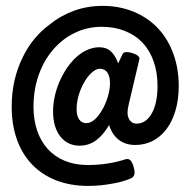

<svg xmlns="http://www.w3.org/2000/svg" viewBox="-20 -546 640 641"><path d="M344.2 -128.4Q324.2 -95.2 301.8 -78.1Q276.4 -59.6 246.1 -59.6Q206.5 -59.6 182.1 -89.4Q157.2 -120.6 157.2 -174.3Q157.2 -220.2 176.8 -269.5Q188.5 -296.4 203.1 -318.4Q225.1 -350.6 251 -368.2Q281.2 -388.2 312 -388.2Q335.4 -388.2 350.3 -374.3Q365.2 -360.4 374.5 -334.5L390.1 -367.2Q393.1 -371.6 402.3 -372.1Q413.1 -372.1 423.8 -368.2Q433.6 -364.7 437.5 -361.8Q447.3 -355.5 445.3 -348.1L409.7 -197.3Q405.8 -180.7 405.8 -170.4Q405.8 -158.2 410.2 -149.9Q418 -133.3 436.5 -133.3Q451.7 -133.3 464.6 -142.1Q477.5 -150.9 486.8 -167.5Q505.9 -201.7 505.9 -259.3Q505.9 -303.7 493.2 -340.3Q480.5 -377 456.5 -402.8Q432.1 -428.7 397.2 -442.6Q362.3 -456.5 319.8 -456.5Q271 -456.5 229 -436Q187 -415.5 156.2 -378.9Q125.5 -342.8 108.6 -293.9Q91.8 -245.1 91.8 -189.9Q91.8 -146 104 -110.1Q116.2 -74.2 139.2 -48.8Q162.6 -22.9 196.5 -9Q230.5 4.9 273.4 4.9Q339.8 4.9 398.9 -14.2Q400.9 -15.1 404.8 -15.1Q410.2 -15.1 413.1 -12.7Q419.4 -8.8 424.3 5.4Q429.2 19.5 429.2 30.8Q429.2 34.7 428.2 37.6Q425.3 45.9 417.5 49.3Q390.6 61 356 66.9Q314.5 74.7 274.4 74.7Q215.3 74.7 167.7 56.2Q120.1 37.6 86.9 2.9Q53.7 -31.7 36.4 -80.6Q19 -129.4 19 -189.9Q19 -280.3 56.2 -355.5Q88.4 -421.9 146 -464.4Q182.6 -494.1 227.5 -510.3Q272.5 -526.4 322.3 -526.4Q378.9 -526.4 426.3 -506.8Q473.6 -487.3 507.8 -451.2Q541 -415.5 558.8 -366.2Q576.7 -316.9 576.7 -259.3Q576.7 -213.9 565.9 -177.2Q555.2 -140.6 535.6 -114.7Q516.1 -88.9 489.5 -75.4Q462.9 -62 431.6 -62Q398.4 -62 376.2 -79.6Q354 -97.2 344.2 -128.4ZM268.1 -134.8Q282.7 -134.8 296.9 -147.7Q311 -160.6 322.8 -182.1Q334 -202.1 340.6 -225.3Q347.2 -248.5 347.2 -267.6Q347.2 -291 338.6 -303.7Q330.1 -316.4 313 -316.4Q301.3 -316.4 287.6 -304.7Q273.9 -293 262.7 -273.9Q250.5 -253.9 243.2 -229.7Q235.8 -205.6 235.8 -181.6Q235.8 -158.7 244.6 -146.7Q253.4 -134.8 268.1 -134.8Z"/></svg>

Font: Courier Prime SemiBold
Style: Regular
Weight: 600
Designer: Alan Dague-Greene
Foundry: Quote-Unquote Apps
Version: Version 1.202